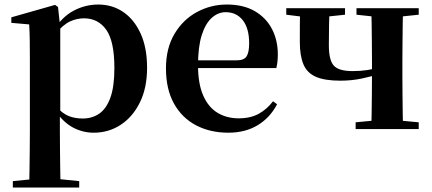

<svg xmlns="http://www.w3.org/2000/svg" viewBox="-20 -572 1913 851"><path d="M36.9 259.3V230.8L146 220.1H225.4L331.1 230.8V259.3ZM109.4 259.3Q110.4 217.3 110.9 174.2Q111.4 131 111.9 89.9Q112.4 48.8 112.4 13.8V-308.7Q112.4 -358.5 111.9 -393Q111.4 -427.5 109.4 -463.8L30.2 -470.7V-495.2L224.2 -550.4L237.2 -540.9L245.8 -460.8L247.1 -455V-75.6L245.4 -63V13Q245.4 47.8 245.9 89.3Q246.4 130.8 246.9 174Q247.4 217.3 248.4 259.3ZM395.1 16.2Q347 16.2 303.7 -6.7Q260.4 -29.6 224.3 -82.3H212.1L230.6 -97.8Q258.5 -67.8 285.5 -57.3Q312.6 -46.7 347.1 -46.7Q387.7 -46.7 419.3 -67.9Q450.8 -89.1 468.9 -138.2Q487 -187.4 487 -270.1Q487 -389.4 450.9 -440.1Q414.8 -490.8 352.6 -490.8Q321.3 -490.8 291.4 -477.5Q261.5 -464.2 224 -421.1L209.1 -437.5H217.5Q255.3 -497.6 306.7 -524.8Q358.1 -551.9 415.6 -551.9Q477.4 -551.9 525.9 -519.1Q574.5 -486.2 603.2 -423.5Q631.9 -360.9 631.9 -271.4Q631.9 -182.3 600 -117.9Q568.1 -53.5 514.7 -18.6Q461.3 16.2 395.1 16.2Z M992.2 16.2Q911.8 16.2 849.2 -16.5Q786.6 -49.1 751.1 -113Q715.6 -176.9 715.6 -268.8Q715.6 -358.8 753.6 -422.2Q791.5 -485.7 853.2 -518.8Q914.9 -551.9 985.4 -551.9Q1059.1 -551.9 1109.5 -522.5Q1159.8 -493.1 1185.6 -443.2Q1211.4 -393.3 1211.4 -330.9Q1211.4 -296.1 1204.7 -270.2H774.1V-304.6H1029.4Q1061.5 -304.6 1072.9 -322.2Q1084.3 -339.8 1084.3 -380.4Q1084.3 -446.3 1056.2 -482.2Q1028.1 -518 980.1 -518Q946.7 -518 918.6 -492.9Q890.6 -467.8 874.1 -416Q857.7 -364.1 857.7 -282.7Q857.7 -200.5 880.9 -148.2Q904 -95.8 944.8 -71.7Q985.5 -47.5 1037.4 -47.5Q1090.4 -47.5 1126.9 -67.7Q1163.3 -87.9 1190.2 -123.2L1208.1 -109.9Q1176.6 -49.8 1121.7 -16.8Q1066.7 16.2 992.2 16.2Z M1488.6 -214.4Q1419.1 -214.4 1379.8 -231.7Q1340.6 -249 1324.8 -287.1Q1308.9 -325.2 1308.9 -385.6Q1308.9 -433.1 1309.1 -468Q1309.2 -502.8 1310.2 -535.7H1440.6Q1439.3 -499.4 1438.4 -460.7Q1437.6 -422.1 1437.6 -371.3Q1437.6 -305.7 1459.4 -281.3Q1481.2 -256.9 1543 -256.9Q1577.7 -256.9 1608.2 -261.5Q1638.7 -266 1677.6 -277.1V-247.6Q1631.6 -234.6 1586 -224.5Q1540.3 -214.4 1488.6 -214.4ZM1625.7 0Q1626.7 -25.5 1627.2 -67.4Q1627.7 -109.4 1628.2 -155.6Q1628.7 -201.8 1628.7 -238.1V-301.2Q1628.7 -335.7 1628.2 -381Q1627.7 -426.4 1627.2 -468.7Q1626.7 -511 1625.7 -535.7H1766.5Q1765.5 -511 1765 -468.7Q1764.5 -426.4 1764 -381Q1763.5 -335.7 1763.5 -301.2V-234.8Q1763.5 -200 1764 -154.7Q1764.5 -109.4 1765 -67.4Q1765.5 -25.5 1766.5 0ZM1248.8 -506.8V-535.7H1509.2V-506.8L1402.8 -495.5H1339.4ZM1556.3 0V-29.9L1663.8 -40.2H1726.1L1835.9 -29.9V0ZM1560 -506.8V-535.7H1835.9V-506.8L1727.4 -495.5H1665.1Z"/></svg>

Font: Noto Serif SC
Style: Regular
Weight: 200
Designer: Ryoko NISHIZUKA 西塚涼子 (kana & ideographs); Frank Grießhammer (Latin, Greek & Cyrillic); Wenlong ZHANG 张文龙 (bopomofo); San
Foundry: Adobe
Version: Version 2.001;hotconv 1.1.0;makeotfexe 2.6.0